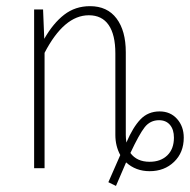

<svg xmlns="http://www.w3.org/2000/svg" viewBox="-20 -551 622 629"><path d="M502.9 -186Q538.1 -186 560.1 -161.4Q582 -136.7 582 -100.1Q582 -51.3 550.3 -20.8Q518.6 9.8 470.2 9.8Q424.8 9.8 393.1 -19L359.9 58.1L335 45.9L374 -43Q357.9 -72.8 357.9 -108.9V-376Q357.9 -437.5 335.9 -469.2Q314 -501 271 -501Q189.9 -501 126 -377.9V0H91.8V-520H121.1L125 -423.8Q154.3 -475.1 190.4 -502.9Q226.6 -530.8 274.9 -530.8Q331.5 -530.8 361.8 -490.5Q392.1 -450.2 392.1 -379.9V-108.9Q392.1 -99.6 394 -84Q415.5 -134.3 440.4 -160.2Q465.3 -186 502.9 -186ZM470.2 -21Q506.3 -21 528.1 -42Q549.8 -63 549.8 -100.1Q549.8 -126.5 536.9 -141.8Q523.9 -157.2 501 -157.2Q472.2 -157.2 454.1 -134.3Q436 -111.3 407.2 -49.8Q428.2 -21 470.2 -21Z"/></svg>

Font: Fira Sans Compressed UltraLight
Style: Regular
Weight: 200
Width: 1
Designer: Carrois Corporate & Edenspiekermann AG
Foundry: Carrois Corporate GbR & Edenspiekermann AG
Version: Version 4.203;PS 004.203;hotconv 1.0.88;makeotf.lib2.5.64775